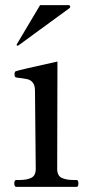

<svg xmlns="http://www.w3.org/2000/svg" viewBox="-20 -732 365 752"><path d="M44 0Q36 0 36 -14Q36 -27 44 -27H56Q85 -27 102.5 -35.5Q120 -44 120 -71L117 -377Q117 -398 108.5 -408.5Q100 -419 86.5 -422Q73 -425 46 -428Q40 -429 38.5 -432Q37 -435 37 -441Q37 -446 38 -449Q39 -452 42 -453Q55 -458 205 -491L204 -71Q204 -44 221.5 -35.5Q239 -27 268 -27H280Q287 -27 287 -14Q287 -7 285.5 -3.5Q284 0 280 0ZM252 -700Q255 -702 255 -705Q255 -712 248 -712H137L46 -559L45 -556Q45 -555 46 -554Q47 -553 49 -553L52 -554Z"/></svg>

Font: Shippori Mincho Medium
Style: Regular
Weight: 500
Designer: FONTDASU
Foundry: FONTDASU / Google Inc. / but / Adobe
Version: Version 3.110; ttfautohint (v1.8.3)